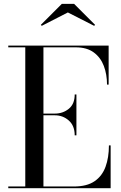

<svg xmlns="http://www.w3.org/2000/svg" viewBox="-20 -990 637 1010"><path d="M337 -924.5 199.5 -854 195 -859.5 305 -969.5H370L480 -859.5L475.5 -854ZM373 -278Q373 -328.5 342 -356Q311 -383.5 268.5 -383.5H208.5V-9H368.5Q437 -9 477.2 -36.5Q517.5 -64 535.2 -112.8Q553 -161.5 553 -225H562V0H23.5V-9H113V-741H23.5V-750H551.5V-545H543Q543 -598.5 526.2 -643Q509.5 -687.5 473.2 -714.2Q437 -741 378.5 -741H208.5V-392.5H268.5Q311 -392.5 342 -417.8Q373 -443 373 -493H382V-278Z"/></svg>

Font: Bodoni* 24pt
Style: Regular
Weight: 400
Version: Version 2.3